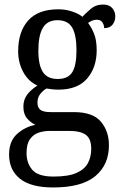

<svg xmlns="http://www.w3.org/2000/svg" viewBox="-20 -587 538 846"><path d="M214 239Q116 239 68 200.5Q20 162 20 94Q20 35 55 3.5Q90 -28 136 -37Q116 -46 99.5 -65Q83 -84 83 -117Q83 -147 99 -169Q115 -191 145 -210Q105 -228 82.5 -269.5Q60 -311 60 -361Q60 -447 104 -496.5Q148 -546 237 -546Q270 -546 299 -536Q328 -526 343 -513Q356 -527 379 -547Q402 -567 434 -567Q461 -567 474.5 -551.5Q488 -536 488 -515Q488 -494 476 -478.5Q464 -463 439 -463Q439 -476 431.5 -488Q424 -500 407 -500Q395 -500 386 -496Q377 -492 368 -486Q384 -465 395 -437Q406 -409 406 -365Q406 -290 364 -241Q322 -192 237 -192Q225 -192 210 -193.5Q195 -195 185 -197Q169 -188 157 -172.5Q145 -157 145 -134Q145 -114 157.5 -103.5Q170 -93 204 -93H306Q389 -93 424.5 -51Q460 -9 460 53Q460 139 400 189Q340 239 214 239ZM234 -239Q280 -239 298.5 -269Q317 -299 317 -365Q317 -433 298 -465.5Q279 -498 233 -498Q189 -498 169 -464.5Q149 -431 149 -364Q149 -300 169 -269.5Q189 -239 234 -239ZM216 191Q281 191 317 175Q353 159 367.5 131.5Q382 104 382 69Q382 24 358 7Q334 -10 289 -10H197Q172 -10 149 -2Q126 6 111.5 27Q97 48 97 87Q97 132 122.5 161.5Q148 191 216 191Z"/></svg>

Font: Noto Serif Sinhala SemiCondensed
Style: Regular
Weight: 400
Width: 4
Designer: Jelle Bosma - Monotype Design Team
Foundry: Monotype Imaging Inc.
Version: Version 2.007; ttfautohint (v1.8.4.7-5d5b)